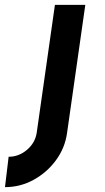

<svg xmlns="http://www.w3.org/2000/svg" viewBox="-166 -520 430 790"><path d="M-145.5 250 -130.5 125Q-88.5 125 -55 96.5Q-21.5 68 -15 26.5L60 -500H185L110 26.5Q101.5 88.5 64.5 139Q27.5 189.5 -27.5 219.8Q-82.5 250 -145.5 250Z"/></svg>

Font: Urbanist
Style: Bold Italic
Weight: 700
Italic angle: -8°
Designer: Corey Hu
Foundry: Corey Hu
Version: Version 1.330; ttfautohint (v1.8.4.7-5d5b)